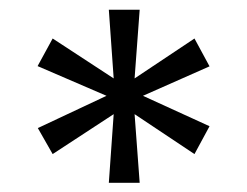

<svg xmlns="http://www.w3.org/2000/svg" viewBox="-20 -727 519 404"><path d="M389.2 -402.8 263.2 -486.8 273.9 -342.3H209L219.2 -486.8L90.8 -402.8L59.6 -457.5L204.1 -525.4L59.1 -587.9L90.8 -646L219.2 -562L209 -706.5H273.9L263.2 -562L389.2 -646L420.9 -587.4L280.8 -525.4L420.9 -461.4Z"/></svg>

Font: Metrophobic
Style: Regular
Weight: 400
Designer: vernon adams
Foundry: vernon adams
Version: Version 1.000